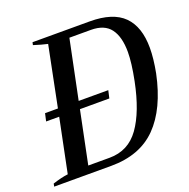

<svg xmlns="http://www.w3.org/2000/svg" viewBox="-128 -819 922 939"><g transform="rotate(-20 333.0 -350.0)"><path d="M669 -478Q669 -423 655 -350Q619 -178 531.5 -89Q444 0 294 0H-3L0 -15Q46 -30 80 -34L137 -313H69L78 -353H145L208 -666Q176 -673 136 -686L139 -700H437Q557 -700 613 -644Q669 -588 669 -478ZM561 -496Q561 -575 529.5 -617Q498 -659 428 -659H316L253 -353H407L398 -313H245L189 -40H300Q398 -40 455.5 -120.5Q513 -201 543 -350Q561 -440 561 -496Z"/></g></svg>

Font: Trirong Medium
Style: Italic
Weight: 500
Italic angle: -12°
Designer: Katatrad Team
Foundry: CadsonDemak
Version: Version 1.001